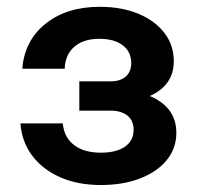

<svg xmlns="http://www.w3.org/2000/svg" viewBox="-20 -533 578 564"><path d="M420 -251Q498 -218 498 -143Q498 -97.5 470 -63Q442 -28.5 392 -9Q342 10.5 276 10.5Q209 10.5 157.5 -12Q106 -34.5 75 -75.2Q44 -116 40 -170.5H164.5Q168 -130 197.2 -107.2Q226.5 -84.5 276 -84.5Q322 -84.5 347.2 -102.2Q372.5 -120 372.5 -152Q372.5 -178.5 354.5 -193.2Q336.5 -208 304 -208H213V-294H304Q333.5 -294 349.5 -308.2Q365.5 -322.5 365.5 -348Q365.5 -381 340.5 -400Q315.5 -419 271.5 -419Q225.5 -419 198.5 -395.8Q171.5 -372.5 170 -331H45.5Q52 -414 114 -463.5Q176 -513 273 -513Q337 -513 386 -492.8Q435 -472.5 462.8 -436.5Q490.5 -400.5 490.5 -353.5Q490.5 -282.5 420 -251Z"/></svg>

Font: Overused Grotesk SemiBold
Style: Regular
Weight: 610
Version: Version 0.004